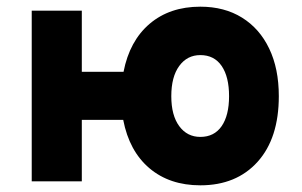

<svg xmlns="http://www.w3.org/2000/svg" viewBox="-20 -543 905 575"><path d="M580 12Q488 12 427.5 -39.2Q367 -90.5 349 -184H225V0H75V-511H225V-328H350Q368 -420.5 428.2 -471.8Q488.5 -523 580 -523Q652 -523 704.8 -490.2Q757.5 -457.5 786.2 -397.5Q815 -337.5 815 -255Q815 -129 751.5 -58.5Q688 12 580 12ZM580 -133Q621.5 -133 643.8 -165.2Q666 -197.5 666 -255Q666 -313 643.8 -345.5Q621.5 -378 580 -378Q540.5 -378 516.8 -345.5Q493 -313 493 -255Q493 -197.5 516.8 -165.2Q540.5 -133 580 -133Z"/></svg>

Font: Overpass Black
Style: Regular
Weight: 900
Designer: Delve Withrington, Dave Bailey, Thomas Jockin
Foundry: Delve Fonts LLC
Version: Version 4.000; ttfautohint (v1.8.3)